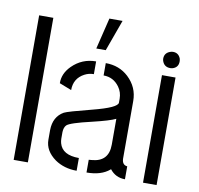

<svg xmlns="http://www.w3.org/2000/svg" viewBox="-81 -813 931 898"><g transform="rotate(10 385.0 -364.5)"><path d="M41 0V-686.5H108.4V0Z M331.1 -580.1 367.2 -728.5H429.7L376 -580.1ZM184.6 -121.1Q184.6 -68.4 236.3 -31.2Q280.3 -1 339.8 -1V-61.5Q260.7 -61.5 246.1 -115.2Q243.2 -126 243.2 -136.7V-168Q244.1 -190.4 254.9 -201.2Q269.5 -215.8 371.1 -239.3Q453.1 -258.8 480.5 -272.5V-149.4Q480.5 -68.4 399.4 -62.5Q392.6 -61.5 386.7 -61.5V-1Q456.1 -1 495.1 -34.2Q496.1 -35.2 497.1 -36.1Q524.4 -1 569.3 -1V-62.5Q544.9 -64.5 543.9 -94.7V-368.2Q543.9 -433.6 495.1 -479.5Q451.2 -520.5 386.7 -520.5V-461.9Q433.6 -461.9 461.9 -422.9Q479.5 -398.4 479.5 -367.2V-349.6Q480.5 -325.2 361.3 -294.9Q250 -266.6 233.4 -257.8Q185.5 -230.5 184.6 -167ZM191.4 -390.6 249 -368.2Q249 -423.8 296.9 -449.2Q317.4 -460 340.8 -460V-520.5Q274.4 -520.5 227.5 -473.6Q190.4 -436.5 191.4 -390.6Z M647.5 -587.9Q647.5 -614.3 672.9 -624Q680.7 -627 687.5 -627Q713.9 -627 723.6 -601.6Q725.6 -594.7 725.6 -587.9Q725.6 -560.5 700.2 -551.8Q693.4 -549.8 687.5 -549.8Q660.2 -549.8 650.4 -574.2Q647.5 -581.1 647.5 -587.9ZM655.3 0V-510.7H719.7V0Z"/></g></svg>

Font: Post No Bills Colombo
Style: Medium
Weight: 600
Designer: Kosala Senevirathne, Siva Puranthara, Lasantha Premarathna, Tharique Azeez
Foundry: Mooniak
Version: Version 1.220 ; ttfautohint (v1.5)